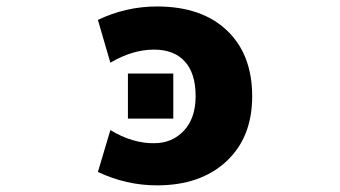

<svg xmlns="http://www.w3.org/2000/svg" viewBox="-20 -555 1040 587"><path d="M317.4 -157.2Q385.7 -116.2 451.2 -117.2Q506.8 -117.2 542.5 -155.8Q578.1 -194.3 578.1 -260.7Q578.1 -331.1 544.9 -367.2Q511.7 -403.3 451.2 -403.3Q384.8 -403.3 317.4 -363.3L279.3 -494.1Q365.2 -535.2 460 -535.2Q596.7 -535.2 673.8 -461.9Q751 -388.7 751 -260.7Q751 -134.8 671.9 -61.5Q592.8 11.7 460 11.7Q366.2 11.7 279.3 -29.3ZM371.1 -192.4V-330.1H509.8V-192.4Z"/></svg>

Font: Gen Shin Gothic Monospace Heavy
Style: Bold
Weight: 800
Designer: [Source Han Sans]
Ryoko NISHIZUKA  (kana & ideographs); Paul D. Hunt (Latin, Greek & Cyrillic); Wenlong ZHANG  (bopomofo
Version: Version 1.002.20150607